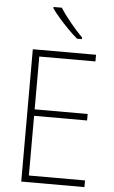

<svg xmlns="http://www.w3.org/2000/svg" viewBox="-62 -991 614 1032"><g transform="rotate(5 245.0 -475.0)"><path d="M434 0H93V-714H434V-678H131V-393H417V-358H131V-36H434ZM229 -950Q251 -915 286 -872.5Q321 -830 351 -800V-791H325Q301 -811 274.5 -838Q248 -865 224 -892.5Q200 -920 184 -943V-950Z"/></g></svg>

Font: Noto Sans Khmer SemiCondensed ExtraLight
Style: Regular
Weight: 200
Width: 4
Designer: Danh Hong and the Monotype Design Team
Foundry: Monotype Imaging Inc.
Version: Version 2.004; ttfautohint (v1.8.4.7-5d5b)